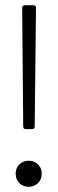

<svg xmlns="http://www.w3.org/2000/svg" viewBox="-20 -720 221 736"><path d="M79 -225H103C109 -225 113 -228 113 -235L118 -690C118 -696 114 -700 108 -700H75C69 -700 65 -696 65 -690L69 -235C69 -228 73 -225 79 -225ZM90 -4C119 -4 140 -25 140 -54C140 -83 119 -104 90 -104C61 -104 40 -83 40 -54C40 -25 61 -4 90 -4Z"/></svg>

Font: Barlow Condensed Light
Style: Regular
Weight: 300
Width: 3
Designer: Jeremy Tribby
Foundry: Tribby Type
Version: Version 1.422;hotconv 1.0.109;makeotfexe 2.5.65596